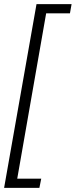

<svg xmlns="http://www.w3.org/2000/svg" viewBox="-27 -755 369 936"><path d="M-7 161 151 -735H322L314 -690H198L57 116H174L165 161Z"/></svg>

Font: Archivo Condensed ExtraLight
Style: Italic
Weight: 250
Width: 3
Italic angle: -10°
Designer: Hector Gatti
Foundry: Omnibus-Type
Version: Version 2.001